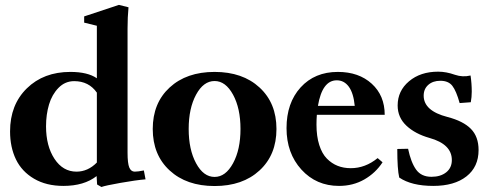

<svg xmlns="http://www.w3.org/2000/svg" viewBox="-20 -746 2000 782"><path d="M393.1 15.6 375.5 5.4 373.5 -28.8Q322.3 11.2 238.3 11.2Q168.5 11.2 118.7 -18.1Q68.8 -47.4 44.9 -96.9Q21 -146.5 21 -210.9Q21 -319.3 89.4 -386.2Q157.7 -453.1 266.6 -453.1Q336.9 -453.1 374.5 -427.2V-641.1L322.8 -653.8V-679.2L464.4 -726.1L503.4 -716.3Q499.5 -676.3 499.5 -629.4V-124Q499.5 -80.6 506.6 -63.7Q513.7 -46.9 528.8 -46.9Q542 -46.9 565.9 -51.8L572.8 -15.6Q533.2 -12.2 470.9 -1.2Q408.7 9.8 393.1 15.6ZM291.5 -46.9Q337.9 -46.9 374.5 -84V-368.7Q341.8 -415.5 282.2 -415.5Q245.1 -415.5 218.5 -388.4Q191.9 -361.3 179.7 -320.6Q167.5 -279.8 167.5 -231.4Q167.5 -151.4 201.9 -99.1Q236.3 -46.9 291.5 -46.9Z M1037.1 -51.8Q968.3 11.7 854 11.7Q739.7 11.7 670.9 -51.8Q602.1 -115.2 602.1 -220.7Q602.1 -326.2 670.9 -389.6Q739.7 -453.1 854 -453.1Q968.3 -453.1 1037.1 -389.6Q1106 -326.2 1106 -220.7Q1106 -115.2 1037.1 -51.8ZM854 -25.4Q898.9 -25.4 929.2 -81.1Q959.5 -136.7 959.5 -220.7Q959.5 -304.7 929.2 -360.4Q898.9 -416 854 -416Q808.6 -416 778.6 -360.4Q748.5 -304.7 748.5 -220.7Q748.5 -136.7 778.6 -81.1Q808.6 -25.4 854 -25.4Z M1360.8 11.2Q1268.1 11.2 1207.5 -55.4Q1147 -122.1 1147 -224.1Q1147 -326.7 1204.3 -389.9Q1261.7 -453.1 1356 -453.1Q1441.4 -453.1 1494.1 -405Q1546.9 -356.9 1546.9 -278.3H1270.5Q1269 -258.8 1269 -238.3Q1269 -190.9 1280.3 -155.5Q1291.5 -120.1 1311.3 -100.1Q1331.1 -80.1 1355.2 -70.6Q1379.4 -61 1408.7 -61Q1467.8 -61 1518.1 -102.1L1538.1 -85Q1509.8 -41.5 1463.9 -15.1Q1418 11.2 1360.8 11.2ZM1351.6 -418.9Q1292.5 -418.9 1274.9 -314.9H1424.8Q1419.9 -366.2 1400.9 -392.6Q1381.8 -418.9 1351.6 -418.9Z M1744.6 11.2Q1656.2 11.2 1606 -22.9Q1598.1 -56.6 1598.1 -139.2L1642.1 -140.1Q1653.8 -84.5 1674.8 -55.2Q1695.8 -25.9 1737.3 -25.9Q1774.4 -25.9 1797.4 -44.2Q1820.3 -62.5 1820.3 -94.2Q1820.3 -158.7 1729.5 -184.1Q1670.9 -200.7 1635.3 -234.1Q1599.6 -267.6 1599.6 -316.4Q1599.6 -376 1646 -415Q1692.4 -454.1 1764.6 -454.1Q1797.4 -454.1 1833 -441.4Q1864.3 -430.7 1896.5 -438.5Q1901.4 -406.2 1901.4 -372.6Q1901.4 -350.6 1897.5 -329.6L1852.1 -326.2Q1838.4 -375.5 1822.5 -396.2Q1806.6 -417 1773.4 -417Q1743.2 -417 1724.4 -400.4Q1705.6 -383.8 1705.6 -356.4Q1705.6 -294.4 1802.7 -269.5Q1866.7 -252.9 1897.9 -221.2Q1929.2 -189.5 1929.2 -134.8Q1929.2 -66.4 1879.9 -27.6Q1830.6 11.2 1744.6 11.2Z"/></svg>

Font: Elstob 10pt
Style: Bold
Weight: 700
Designer: Peter S. Baker
Version: Version 1.015